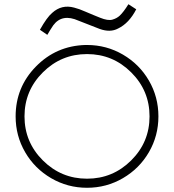

<svg xmlns="http://www.w3.org/2000/svg" viewBox="-20 -887 824 909"><path d="M588 -867 625 -843Q591 -777 539 -752Q502 -732 452 -750Q441 -754 352 -789Q274 -824 232 -767Q227 -760 216.5 -743Q206 -726 204 -722L169 -746Q202 -805 227 -826Q272 -867 331 -851Q355 -845 384 -832Q409 -821 422 -816L454 -803Q491 -788 512 -794Q533 -800 547 -813Q565 -830 588 -867ZM384 -674Q384 -674 392 -674Q484 -674 562 -628.5Q640 -583 685 -505.5Q730 -428 730 -336Q730 -244 685 -166.5Q640 -89 562 -43.5Q484 2 392 2Q300 2 222 -43.5Q144 -89 99 -166.5Q54 -244 54 -336Q54 -474 150 -572Q246 -670 384 -674ZM601 -544.5Q514 -631 392 -631Q270 -631 183 -544.5Q96 -458 96 -336Q96 -214 183 -127.5Q270 -41 392 -41Q514 -41 601 -127.5Q688 -214 688 -336Q688 -458 601 -544.5Z"/></svg>

Font: HiLo-Deco
Style: Deco
Weight: 500
Version: Version 001.000